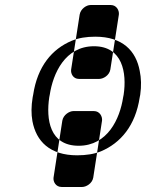

<svg xmlns="http://www.w3.org/2000/svg" viewBox="-20 -646 604 764"><path d="M375 -332C391 -332 415 -346 419 -369L453 -588C455 -604 444 -626 421 -626H340C324 -626 301 -611 297 -588L263 -369C261 -353 271 -332 294 -332ZM307 98C323 98 347 84 351 61L386 -166C388 -182 377 -204 354 -204H272C256 -204 232 -189 228 -166L193 61C191 77 202 98 225 98ZM112 -269C129 -382 187 -451 266 -484C293 -495 323 -500 359 -500C468 -500 521 -444 536 -364C542 -335 543 -304 538 -269L536 -259C519 -146 460 -77 382 -44C355 -33 323 -28 287 -28C178 -28 124 -84 109 -164C104 -192 104 -223 110 -259ZM472 -269C485 -356 468 -462 354 -462C239 -462 191 -354 178 -269L176 -259C163 -172 177 -66 293 -66C408 -66 457 -173 470 -259Z"/></svg>

Font: Asimov Print
Style: EIt
Weight: 500
Designer: Google
Version: Version 2.000980; 2014